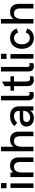

<svg xmlns="http://www.w3.org/2000/svg" viewBox="1666 -2404 746 4119"><g transform="rotate(-90 2039.5 -344.0)"><path d="M67.5 0V-493H165V0ZM60.5 -578V-697H171.5V-578Z M301 0V-493H399V-429Q447 -501.5 548 -501.5Q630.5 -501.5 676.5 -453.8Q722.5 -406 722.5 -316V0H624.5V-280Q624.5 -350 598.8 -383.5Q573 -417 520 -417Q399 -417 399 -243V0Z M854 0V-697H952V-429Q1000 -501.5 1101 -501.5Q1183.5 -501.5 1229.5 -453.8Q1275.5 -406 1275.5 -316V0H1177.5V-280Q1177.5 -350 1151.8 -383.5Q1126 -417 1073 -417Q952 -417 952 -243V0Z M1728 0 1723 -66.5Q1673 8.5 1570 8.5Q1486.5 8.5 1435.5 -34.8Q1384.5 -78 1384.5 -149Q1384.5 -227.5 1445.5 -265Q1492.5 -294 1572 -294H1721V-310Q1721 -361 1691 -389Q1661 -417 1604 -417Q1525.5 -417 1465.5 -349L1395 -408.5Q1475 -501.5 1611 -501.5Q1709 -501.5 1763.5 -451.2Q1818 -401 1818 -310V0ZM1581 -71Q1639 -71 1680 -109.8Q1721 -148.5 1721 -206V-220.5H1586Q1535 -220.5 1508 -202Q1482.5 -183.5 1482.5 -148Q1482.5 -112.5 1509 -91.8Q1535.5 -71 1581 -71Z M2053 8.5Q2004 8.5 1975.2 -21.5Q1946.5 -51.5 1946.5 -112V-697H2044V-131Q2044 -81.5 2085 -81.5Q2100.5 -81.5 2125.5 -89V-6Q2090 8.5 2053 8.5Z M2384 8.5Q2324.5 8.5 2288.2 -25.8Q2252 -60 2252 -132V-417H2154V-493H2252V-619L2351 -674V-493H2463V-417H2351V-158.5Q2351 -114.5 2364.5 -93.2Q2378 -72 2410 -72Q2432.5 -72 2463 -81V-5Q2426 8.5 2384 8.5Z M2672.5 8.5Q2623.5 8.5 2594.8 -21.5Q2566 -51.5 2566 -112V-697H2663.5V-131Q2663.5 -81.5 2704.5 -81.5Q2720 -81.5 2745 -89V-6Q2709.5 8.5 2672.5 8.5Z M2841.5 0V-493H2939V0ZM2834.5 -578V-697H2945.5V-578Z M3284 8.5Q3229 8.5 3184.2 -12.2Q3139.5 -33 3111 -68.5Q3082.5 -104 3067.2 -149.8Q3052 -195.5 3052 -247Q3052 -298 3067.2 -343.8Q3082.5 -389.5 3111 -424.8Q3139.5 -460 3184.2 -480.8Q3229 -501.5 3284 -501.5Q3357 -501.5 3409.8 -466.2Q3462.5 -431 3488 -361L3402 -327.5Q3388 -369.5 3358.2 -393.2Q3328.5 -417 3284 -417Q3218.5 -417 3184 -367.5Q3149.5 -318 3149.5 -247Q3149.5 -213 3157.8 -183Q3166 -153 3181.8 -129Q3197.5 -105 3224 -91Q3250.5 -77 3284 -77Q3372 -77 3402 -166L3488 -132.5Q3462.5 -63 3409.8 -27.2Q3357 8.5 3284 8.5Z M3594.5 0V-697H3692.5V-429Q3740.5 -501.5 3841.5 -501.5Q3924 -501.5 3970 -453.8Q4016 -406 4016 -316V0H3918V-280Q3918 -350 3892.2 -383.5Q3866.5 -417 3813.5 -417Q3692.5 -417 3692.5 -243V0Z"/></g></svg>

Font: HK Grotesk Medium
Style: Regular
Weight: 500
Designer: Alfredo Marco Pradil
Foundry: Hanken Design Co.
Version: Version 3.001;FEAKit 1.0